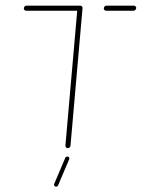

<svg xmlns="http://www.w3.org/2000/svg" viewBox="-20 -539 515 698"><path d="M280 -509.3 236.3 -9.6Q235.9 -5.9 233.1 -3.1Q230.4 -0.4 226.3 -0.4Q222.6 -0.4 220 -3Q217.4 -5.6 217.8 -9.6L261.5 -509.3ZM66.7 -508.5Q66.7 -512.6 69.6 -515.6Q72.6 -518.5 76.7 -518.5H271.5Q274.8 -518.5 277.4 -516.1Q280 -513.7 280 -510.4Q280 -506.3 277 -503.1Q274.1 -500 270 -500H75.2Q71.5 -500 69.1 -502.4Q66.7 -504.8 66.7 -508.5ZM357.4 -508.5Q357.4 -512.6 360.4 -515.6Q363.3 -518.5 367.4 -518.5H466.7Q470 -518.5 472.6 -516.1Q475.2 -513.7 475.2 -510.4Q475.2 -506.3 472.2 -503.1Q469.3 -500 465.2 -500H365.9Q362.2 -500 359.8 -502.4Q357.4 -504.8 357.4 -508.5ZM177 129.6 217 35.6Q217.8 33 220 31.5Q222.2 30 224.8 30Q228.9 30 230.9 33.3Q233 36.7 231.5 40L191.5 134.1Q190.7 136.7 188.5 138.1Q186.3 139.6 183.7 139.6Q179.6 139.6 177.6 136.3Q175.6 133 177 129.6Z"/></svg>

Font: 26F Galaxy Sans Hairline
Style: Italic
Weight: 50
Italic angle: -5°
Designer: C₂₉H₂₅N₃O₅
Version: Version 1.200